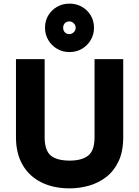

<svg xmlns="http://www.w3.org/2000/svg" viewBox="-20 -1026 767 1058"><path d="M364 12Q274.5 12 207.8 -21.2Q141 -54.5 104.5 -117.5Q68 -180.5 68 -270V-700H226V-270Q226 -197.5 259.5 -169.2Q293 -141 364 -141Q431.5 -141 466.2 -168.8Q501 -196.5 501 -270V-700H659V-270Q659 -191.5 633.5 -137.5Q608 -83.5 565.2 -50.5Q522.5 -17.5 470 -2.8Q417.5 12 364 12ZM363 -739Q325 -739 294.5 -757Q264 -775 246 -805.5Q228 -836 228 -873Q228 -911 246 -941Q264 -971 294.5 -988.5Q325 -1006 363 -1006Q401 -1006 431.5 -988.5Q462 -971 480 -941Q498 -911 498 -873Q498 -836 480 -805.5Q462 -775 431.5 -757Q401 -739 363 -739ZM363 -838Q375 -838 386 -848Q397 -858 397 -873Q397 -888 386 -898Q375 -908 363 -908Q346.5 -908 337.2 -898Q328 -888 328 -873Q328 -858 337.2 -848Q346.5 -838 363 -838Z"/></svg>

Font: Overpass Black
Style: Regular
Weight: 900
Designer: Delve Withrington, Dave Bailey, Thomas Jockin
Foundry: Delve Fonts LLC
Version: Version 4.000; ttfautohint (v1.8.3)